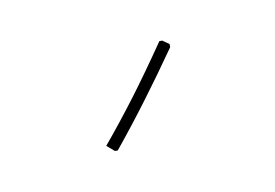

<svg xmlns="http://www.w3.org/2000/svg" viewBox="-40 -757 469 327"><g transform="rotate(-20 195.0 -593.5)"><path d="M275.9 -658.2 274.9 -652.8Q235.4 -613.3 204.1 -584Q168.9 -550.8 130.9 -518.1L126 -519L115.2 -532.2Q148.4 -560.1 185.1 -594.2Q220.2 -627 261.2 -668.9L266.1 -668Z"/></g></svg>

Font: Datalegreya
Style: Thin
Weight: 250
Designer: Figs Lab
Foundry: Figs Lab
Version: Version 1.002;PS 001.002;hotconv 1.0.70;makeotf.lib2.5.58329